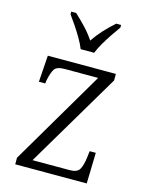

<svg xmlns="http://www.w3.org/2000/svg" viewBox="-116 -837 693 908"><g transform="rotate(15 230.5 -383.0)"><path d="M49 0V-32L322 -496H158Q120 -496 108.5 -478.5Q97 -461 89 -421L87 -406H56L65 -536H398V-504L123 -40H305Q341 -40 352.5 -59.5Q364 -79 369 -118L373 -151H403L399 0ZM207 -606Q198 -629 182.5 -655.5Q167 -682 149.5 -708Q132 -734 118 -753V-766H142Q171 -739 195 -713.5Q219 -688 240 -657Q261 -688 284.5 -713.5Q308 -739 338 -766H362V-753Q348 -734 330.5 -708Q313 -682 297.5 -655.5Q282 -629 273 -606Z"/></g></svg>

Font: Noto Serif Tamil SemiCondensed Light
Style: Regular
Weight: 300
Width: 4
Designer: Indian Type Foundry, Tom Grace, and the Monotype Design Team
Foundry: Monotype Imaging Inc.
Version: Version 2.004; ttfautohint (v1.8.4.7-5d5b)